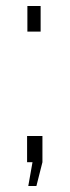

<svg xmlns="http://www.w3.org/2000/svg" viewBox="-20 -537 231 638"><path d="M71 -432V-517H115V-432ZM74 81 88 2H70V-85H121V2L101 81Z"/></svg>

Font: Raleway Thin Light
Style: Regular
Weight: 300
Version: Version 4.026